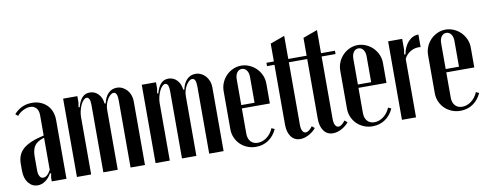

<svg xmlns="http://www.w3.org/2000/svg" viewBox="-57 -913 3041 1195"><g transform="rotate(-10 1463.0 -316.0)"><path d="M20 -142Q20 -201 60 -235.5Q100 -270 191 -290V-419Q191 -448 176.5 -464Q162 -480 138 -480Q117 -480 93.5 -468Q70 -456 56 -438L40 -451Q59 -474 88 -488.5Q117 -503 154 -503Q183 -503 206.5 -493.5Q230 -484 247.5 -467Q265 -450 274.5 -425.5Q284 -401 284 -372V0H191V-25L196 -50L189 -52Q173 -23 150 -7Q127 9 102 9Q66 9 43 -20.5Q20 -50 20 -98ZM143 -32Q169 -32 191 -73V-276Q147 -263 130 -239Q113 -215 113 -170V-84Q113 -60 121 -46Q129 -32 143 -32Z M606 -420Q614 -459 636 -481.5Q658 -504 690 -504Q709 -504 725.5 -496Q742 -488 754 -474.5Q766 -461 773 -442.5Q780 -424 780 -403V0H689V-426Q689 -476 665 -476Q655 -476 645 -467.5Q635 -459 626.5 -445Q618 -431 613 -414Q608 -397 608 -379V0H517V-426Q517 -475 494 -475Q485 -475 475 -465Q465 -455 457.5 -439Q450 -423 445 -403Q440 -383 440 -364V0H350V-495H440V-455L435 -426L442 -424Q453 -464 471.5 -484Q490 -504 519 -504Q551 -504 573 -481Q595 -458 599 -420Z M1103 -420Q1111 -459 1133 -481.5Q1155 -504 1187 -504Q1206 -504 1222.5 -496Q1239 -488 1251 -474.5Q1263 -461 1270 -442.5Q1277 -424 1277 -403V0H1186V-426Q1186 -476 1162 -476Q1152 -476 1142 -467.5Q1132 -459 1123.5 -445Q1115 -431 1110 -414Q1105 -397 1105 -379V0H1014V-426Q1014 -475 991 -475Q982 -475 972 -465Q962 -455 954.5 -439Q947 -423 942 -403Q937 -383 937 -364V0H847V-495H937V-455L932 -426L939 -424Q950 -464 968.5 -484Q987 -504 1016 -504Q1048 -504 1070 -481Q1092 -458 1096 -420Z M1342 -367Q1342 -395 1352.5 -420Q1363 -445 1381.5 -464Q1400 -483 1424.5 -494Q1449 -505 1476 -505Q1503 -505 1528 -494Q1553 -483 1571.5 -464.5Q1590 -446 1601 -421Q1612 -396 1612 -368V-242H1435V-82Q1435 -51 1451.5 -32.5Q1468 -14 1496 -14Q1527 -14 1554 -34.5Q1581 -55 1595 -89L1614 -80Q1595 -38 1560.5 -14.5Q1526 9 1481 9Q1452 9 1426.5 -1.5Q1401 -12 1382.5 -30Q1364 -48 1353 -73Q1342 -98 1342 -127ZM1519 -263V-426Q1519 -452 1507.5 -468Q1496 -484 1477 -484Q1458 -484 1446.5 -468Q1435 -452 1435 -426V-263Z M1761 9Q1724 9 1703 -19.5Q1682 -48 1682 -97V-474H1635V-495H1682V-608L1773 -641V-495H1861V-474H1773V-78Q1773 -54 1780.5 -40Q1788 -26 1801 -26Q1821 -26 1844 -57L1861 -43Q1842 -20 1814.5 -5.5Q1787 9 1761 9Z M1968 9Q1931 9 1910 -19.5Q1889 -48 1889 -97V-474H1842V-495H1889V-608L1980 -641V-495H2068V-474H1980V-78Q1980 -54 1987.5 -40Q1995 -26 2008 -26Q2028 -26 2051 -57L2068 -43Q2049 -20 2021.5 -5.5Q1994 9 1968 9Z M2079 -367Q2079 -395 2089.5 -420Q2100 -445 2118.5 -464Q2137 -483 2161.5 -494Q2186 -505 2213 -505Q2240 -505 2265 -494Q2290 -483 2308.5 -464.5Q2327 -446 2338 -421Q2349 -396 2349 -368V-242H2172V-82Q2172 -51 2188.5 -32.5Q2205 -14 2233 -14Q2264 -14 2291 -34.5Q2318 -55 2332 -89L2351 -80Q2332 -38 2297.5 -14.5Q2263 9 2218 9Q2189 9 2163.5 -1.5Q2138 -12 2119.5 -30Q2101 -48 2090 -73Q2079 -98 2079 -127ZM2256 -263V-426Q2256 -452 2244.5 -468Q2233 -484 2214 -484Q2195 -484 2183.5 -468Q2172 -452 2172 -426V-263Z M2493 -495V-427L2488 -398L2496 -396Q2505 -445 2532.5 -474.5Q2560 -504 2597 -504V-425Q2581 -427 2565 -424Q2549 -421 2535 -413Q2521 -405 2510 -393.5Q2499 -382 2493 -368V1H2404V-495Z M2634 -367Q2634 -395 2644.5 -420Q2655 -445 2673.5 -464Q2692 -483 2716.5 -494Q2741 -505 2768 -505Q2795 -505 2820 -494Q2845 -483 2863.5 -464.5Q2882 -446 2893 -421Q2904 -396 2904 -368V-242H2727V-82Q2727 -51 2743.5 -32.5Q2760 -14 2788 -14Q2819 -14 2846 -34.5Q2873 -55 2887 -89L2906 -80Q2887 -38 2852.5 -14.5Q2818 9 2773 9Q2744 9 2718.5 -1.5Q2693 -12 2674.5 -30Q2656 -48 2645 -73Q2634 -98 2634 -127ZM2811 -263V-426Q2811 -452 2799.5 -468Q2788 -484 2769 -484Q2750 -484 2738.5 -468Q2727 -452 2727 -426V-263Z"/></g></svg>

Font: Moniqa Narrow Heading
Style: Bold
Weight: 700
Width: 4
Designer: Rajesh Rajput
Foundry: Rajesh Rajput
Version: Version 1.000